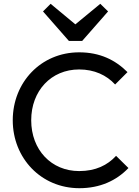

<svg xmlns="http://www.w3.org/2000/svg" viewBox="-20 -979 728 1009"><path d="M397 10C506 10 592 -30 655 -96L590 -160C545 -111 483 -80 396 -80C250 -80 144 -191 144 -347C144 -502 249 -614 396 -614C476 -614 540 -584 585 -535L650 -600C586 -664 505 -704 396 -704C195 -704 47 -546 47 -347C47 -148 196 10 397 10ZM206 -919 342 -764H412L548 -919L507 -959L376 -851L246 -959Z"/></svg>

Font: MV Cash
Style: Regular
Weight: 400
Designer: Rodrigo Fuenzalida
Foundry: fragTYPE
Version: Version 1.100;Glyphs 3.1.2 (3151)